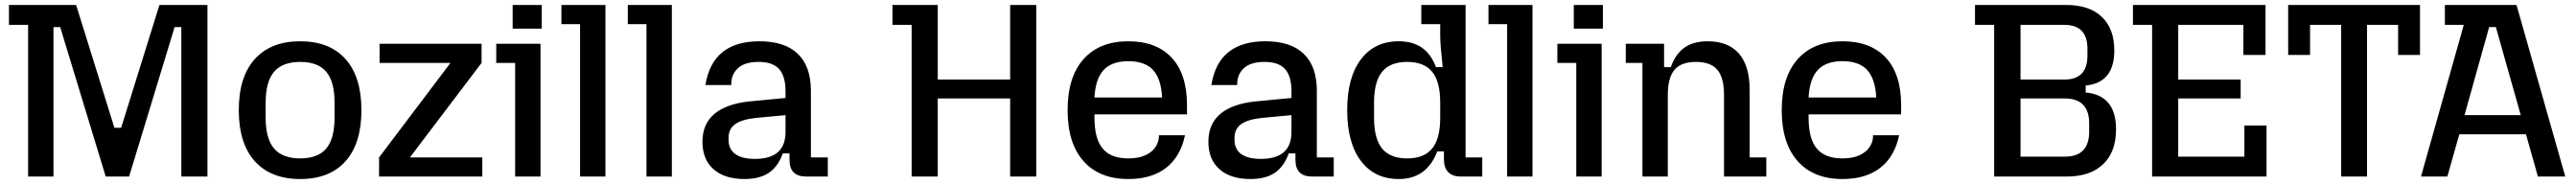

<svg xmlns="http://www.w3.org/2000/svg" viewBox="-20 -710 10356 740"><path d="M93 -610H16V-690H286L440 -196H467L621 -690H814V0H709V-601H682L499 0H405L222 -601H195V0H93Z M940 -267Q940 -401 1004.5 -472.5Q1069 -544 1187 -544Q1305 -544 1369 -472.5Q1433 -401 1433 -267Q1433 -133 1369 -61.5Q1305 10 1187 10Q1069 10 1004.5 -61.5Q940 -133 940 -267ZM1187 -73Q1258 -73 1291.5 -112.5Q1325 -152 1325 -237V-297Q1325 -382 1291.5 -421.5Q1258 -461 1187 -461Q1116 -461 1082 -421.5Q1048 -382 1048 -297V-237Q1048 -152 1082 -112.5Q1116 -73 1187 -73Z M1504 -77 1791 -457H1506V-534H1916V-457L1628 -77H1919V0H1504Z M2051 -457H1975V-534H2153V0H2051ZM2041 -690H2158V-595H2041Z M2312 -613H2237V-690H2414V0H2312Z M2579 -613H2504V-690H2681V0H2579Z M2804 -140Q2804 -211 2851.5 -251.5Q2899 -292 2992 -302L3138 -316V-342Q3138 -404 3112 -432.5Q3086 -461 3030 -461Q2974 -461 2947 -436Q2920 -411 2920 -373V-368H2816Q2844 -544 3033 -544Q3135 -544 3187.5 -493.5Q3240 -443 3240 -345V-77H3308V0H3221Q3154 0 3154 -67V-93H3127Q3108 -40 3071 -15Q3034 10 2973 10Q2893 10 2848.5 -29.5Q2804 -69 2804 -140ZM3015 -71Q3138 -71 3138 -179V-247L3021 -236Q2963 -230 2936 -211Q2909 -192 2909 -155V-148Q2909 -110 2936 -90.5Q2963 -71 3015 -71Z M4041 -314H3750V0H3645V-610H3568V-690H3750V-390H4041V-690H4146V0H4041Z M4272 -267Q4272 -400 4336 -472Q4400 -544 4516 -544Q4629 -544 4690.5 -478Q4752 -412 4752 -287V-250H4380V-237Q4380 -152 4413 -112.5Q4446 -73 4516 -73Q4559 -73 4586.5 -86.5Q4614 -100 4626.5 -120.5Q4639 -141 4639 -161V-166H4744Q4726 -80 4668 -35Q4610 10 4516 10Q4400 10 4336 -62Q4272 -134 4272 -267ZM4652 -318Q4648 -393 4615.5 -428.5Q4583 -464 4516 -464Q4450 -464 4417 -428.5Q4384 -393 4380 -318Z M4838 -140Q4838 -211 4885.5 -251.5Q4933 -292 5026 -302L5172 -316V-342Q5172 -404 5146 -432.5Q5120 -461 5064 -461Q5008 -461 4981 -436Q4954 -411 4954 -373V-368H4850Q4878 -544 5067 -544Q5169 -544 5221.5 -493.5Q5274 -443 5274 -345V-77H5342V0H5255Q5188 0 5188 -67V-93H5161Q5142 -40 5105 -15Q5068 10 5007 10Q4927 10 4882.5 -29.5Q4838 -69 4838 -140ZM5049 -71Q5172 -71 5172 -179V-247L5055 -236Q4997 -230 4970 -211Q4943 -192 4943 -155V-148Q4943 -110 4970 -90.5Q4997 -71 5049 -71Z M5396 -267Q5396 -398 5451 -471Q5506 -544 5603 -544Q5659 -544 5696 -518.5Q5733 -493 5753 -440H5780Q5770 -530 5770 -566V-613H5694V-690H5872V-77H5939V0H5853Q5820 0 5802.5 -17.5Q5785 -35 5785 -68V-101H5758Q5716 10 5603 10Q5506 10 5451 -63Q5396 -136 5396 -267ZM5637 -73Q5705 -73 5737.5 -112.5Q5770 -152 5770 -237V-297Q5770 -382 5737.5 -421.5Q5705 -461 5637 -461Q5569 -461 5536.5 -421.5Q5504 -382 5504 -297V-237Q5504 -152 5536.5 -112.5Q5569 -73 5637 -73Z M6039 -613H5964V-690H6141V0H6039Z M6317 -457H6241V-534H6419V0H6317ZM6307 -690H6424V-595H6307Z M6583 -457H6516V-534H6670V-440H6697Q6716 -493 6752 -518.5Q6788 -544 6845 -544Q6928 -544 6971 -494.5Q7014 -445 7014 -348V-77H7081V0H6911V-328Q6911 -398 6884 -429.5Q6857 -461 6798 -461Q6739 -461 6712 -429.5Q6685 -398 6685 -328V0H6583Z M7143 -267Q7143 -400 7207 -472Q7271 -544 7387 -544Q7500 -544 7561.5 -478Q7623 -412 7623 -287V-250H7251V-237Q7251 -152 7284 -112.5Q7317 -73 7387 -73Q7430 -73 7457.5 -86.5Q7485 -100 7497.5 -120.5Q7510 -141 7510 -161V-166H7615Q7597 -80 7539 -35Q7481 10 7387 10Q7271 10 7207 -62Q7143 -134 7143 -267ZM7523 -318Q7519 -393 7486.5 -428.5Q7454 -464 7387 -464Q7321 -464 7288 -428.5Q7255 -393 7251 -318Z M7997 -610H7920V-690H8287Q8379 -690 8429.5 -642.5Q8480 -595 8480 -507Q8480 -377 8365 -366V-338Q8487 -327 8487 -190Q8487 -99 8435 -49.5Q8383 0 8289 0H7997ZM8281 -80Q8379 -80 8379 -181V-213Q8379 -314 8281 -314H8103V-80ZM8279 -390Q8372 -390 8372 -486V-514Q8372 -610 8279 -610H8103V-390Z M8999 -610H8737V-390H8988V-314H8737V-80H9003V-205H9092V0H8632V-610H8555V-690H9088V-489H8999Z M9392 -610H9267V-489H9179V-690H9709V-489H9621V-610H9496V0H9392Z M9885 -610H9809V-690H10097L10293 0H10183L10135 -170H9867L9819 0H9713ZM10114 -247 10014 -601H9987L9888 -247Z"/></svg>

Font: Mozilla Headline BETA
Style: Regular
Weight: 400
Designer: Studio DRAMA
Foundry: Studio DRAMA
Version: Version 0.100